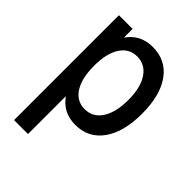

<svg xmlns="http://www.w3.org/2000/svg" viewBox="-214 -641 950 950"><g transform="rotate(45 261.0 -166.0)"><path d="M58.6 205.1V-528.8H154.3V-470.2H167L145.5 -403.3V-126.5L172.4 -58.1H156.2V205.1ZM289.6 7.8Q200.2 7.8 152.8 -65.2Q105.5 -138.2 105.5 -265.6Q105.5 -392.1 152.3 -464.4Q199.2 -536.6 288.6 -536.6Q380.4 -536.6 432.4 -465.1Q484.4 -393.6 484.4 -265.1Q484.4 -136.7 432.4 -64.5Q380.4 7.8 289.6 7.8ZM267.6 -80.1Q324.2 -80.1 356.2 -129.6Q388.2 -179.2 388.2 -265.1Q388.2 -351.6 355.7 -400.1Q323.2 -448.7 267.1 -448.7Q210.9 -448.7 179.7 -400.1Q148.4 -351.6 148.4 -265.6Q148.4 -177.7 179.7 -128.9Q210.9 -80.1 267.6 -80.1Z"/></g></svg>

Font: Reddit Sans Condensed Medium
Style: Regular
Weight: 500
Designer: Stephen Hutchings
Foundry: Reddit
Version: Version 1.014